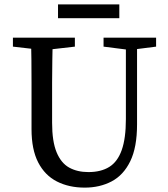

<svg xmlns="http://www.w3.org/2000/svg" viewBox="-20 -842 767 877"><path d="M367 15Q295 15 240 -13Q185 -41 154.5 -100Q124 -159 124 -252V-360Q124 -412 124 -463.5Q124 -515 123.5 -567Q123 -619 121 -670H221Q220 -620 219 -568.5Q218 -517 218 -465Q218 -413 218 -360V-281Q218 -196 238.5 -146.5Q259 -97 296 -76.5Q333 -56 384 -56Q441 -56 479 -79.5Q517 -103 536 -156.5Q555 -210 555 -298V-670H606V-274Q606 -169 575 -105.5Q544 -42 490 -13.5Q436 15 367 15ZM39 -629V-670H322V-629L191 -614H170ZM453 -629V-670H693V-629L583 -615H563ZM245 -759V-822H525V-759Z"/></svg>

Font: Source Serif 4 Variable
Style: Regular
Weight: 400
Designer: Frank Grießhammer
Foundry: Adobe
Version: Version 4.005;hotconv 1.1.0;makeotfexe 2.6.0